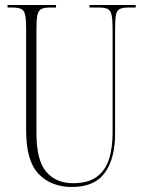

<svg xmlns="http://www.w3.org/2000/svg" viewBox="-20 -734 571 764"><path d="M266 10Q184 10 134 -41.5Q84 -93 84 -214V-621Q84 -657 80 -675Q76 -693 64 -698.5Q52 -704 28 -704H10V-714H203V-704H180Q157 -704 145 -698.5Q133 -693 129 -674.5Q125 -656 125 -618V-205Q125 -96 164 -50.5Q203 -5 270 -5Q332 -5 366.5 -31.5Q401 -58 414.5 -103Q428 -148 428 -204V-620Q428 -656 424 -674.5Q420 -693 408 -698.5Q396 -704 372 -704H336V-714H520V-704H492Q469 -704 457 -698.5Q445 -693 441.5 -674.5Q438 -656 438 -619V-201Q438 -104 397.5 -47Q357 10 266 10Z"/></svg>

Font: Noto Serif Display ExtraCondensed ExtraLight
Style: Regular
Weight: 200
Width: 2
Designer: Monotype Design Team
Foundry: Monotype Imaging Inc.
Version: Version 2.009